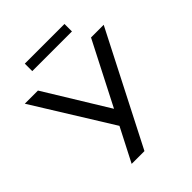

<svg xmlns="http://www.w3.org/2000/svg" viewBox="-247 -1010 1146 1146"><g transform="rotate(-45 326.0 -437.0)"><path d="M190 0 299 -212 -7 -705H104L348 -307L552 -705H659L298 0ZM162 -811V-874H497V-811Z"/></g></svg>

Font: Nunito Sans SemiBold
Style: Regular
Weight: 600
Designer: Vernon Adams
Foundry: Vernon Adams
Version: Version 3.101; ttfautohint (v1.8.4.7-5d5b);gftools[0.9.27]